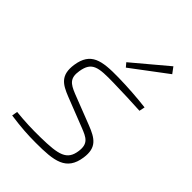

<svg xmlns="http://www.w3.org/2000/svg" viewBox="-214 -818 928 928"><g transform="rotate(45 250.0 -354.0)"><path d="M413 -720 238 -573 255 -553 436 -689ZM264 -494C148 -496 84 -485 69 -386C57 -304 97 -281 157 -257L310 -197C358 -178 387 -165 379 -107C369 -36 324 -25 202 -23C143 -22 94 -24 35 -30L30 -1C102 9 148 12 204 12C329 12 403 3 418 -102C429 -179 392 -204 325 -230L171 -290C121 -310 99 -327 108 -382C120 -457 160 -461 265 -459C328 -458 390 -455 449 -452L455 -481C397 -488 328 -493 264 -494Z"/></g></svg>

Font: Exo 2 Extra Light
Style: Italic
Weight: 250
Italic angle: -8°
Designer: Natanael Gama
Version: Version 1.001;PS 001.001;hotconv 1.0.88;makeotf.lib2.5.64775